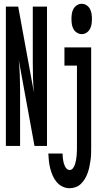

<svg xmlns="http://www.w3.org/2000/svg" viewBox="-20 -770 540 1013"><path d="M11 0V-735H76L159 -282Q155 -322 154 -361.5Q153 -401 153 -441V-735H228V0H162Q141 -113 120.5 -226.5Q100 -340 79 -453Q83 -413 84.5 -373.5Q86 -334 86 -294V0ZM411 -590Q398 -590 386 -597.5Q374 -605 367.5 -617Q361 -629 359 -642.5Q357 -656 357 -670Q357 -684 359 -697.5Q361 -711 367.5 -723Q374 -735 386 -742.5Q398 -750 411 -750Q425 -750 436.5 -742.5Q448 -735 454.5 -723Q461 -711 463 -697.5Q465 -684 465 -670Q465 -656 463 -642.5Q461 -629 454.5 -617Q448 -605 436.5 -597.5Q425 -590 411 -590ZM347 223Q327 223 309 214Q291 205 278.5 190Q266 175 258 156.5Q250 138 245 118.5Q240 99 238 79.5Q236 60 235 40H310Q310 49 311 57.5Q312 66 313 74.5Q314 83 316.5 91Q319 99 322.5 107Q326 115 332.5 121Q339 127 347 127Q358 127 365 117.5Q372 108 375.5 97.5Q379 87 381 76Q383 65 384 54Q385 43 385.5 32Q386 21 386 10V-424H320V-520H461V10Q461 27 460.5 43.5Q460 60 457.5 77Q455 94 451.5 110.5Q448 127 442.5 142.5Q437 158 428.5 172.5Q420 187 408 199Q396 211 380 217Q364 223 347 223Z"/></svg>

Font: Iosevka Curly
Style: Bold
Weight: 700
Monospace: yes
Designer: Belleve Invis
Foundry: Belleve Invis
Version: Version 22.1.2; ttfautohint (v1.8.4)